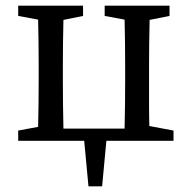

<svg xmlns="http://www.w3.org/2000/svg" viewBox="-20 -495 674 675"><path d="M348 -439V-475H576V-439L506 -425Q505 -388 504.5 -343.5Q504 -299 504 -265V-210Q504 -176 504 -132.5Q504 -89 505 -52L590 -36V0H354L339 160H291L276 0H44V-36L114 -49Q115 -87 115.5 -131.5Q116 -176 116 -210V-265Q116 -299 115.5 -344Q115 -389 114 -426L44 -439V-475H272V-439L203 -425Q202 -388 201.5 -343.5Q201 -299 201 -265V-210Q201 -174 201.5 -127.5Q202 -81 203 -43H418Q419 -81 419.5 -127.5Q420 -174 420 -210V-265Q420 -299 419.5 -344Q419 -389 418 -426Z"/></svg>

Font: Source Serif Pro
Style: Regular
Weight: 400
Designer: Frank Grießhammer
Foundry: Adobe Systems Incorporated
Version: Version 3.001;hotconv 1.0.111;makeotfexe 2.5.65597